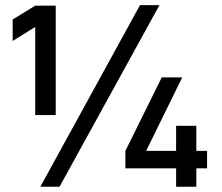

<svg xmlns="http://www.w3.org/2000/svg" viewBox="-20 -712 846 732"><path d="M769.5 -70.3H728.5V0H651.4V-70.3H458V-136.7L596.7 -417H674.8L537.1 -136.7H651.4V-232.4H728.5V-136.7H769.5ZM587.9 -692.4 207 0H133.8L513.7 -692.4ZM114.3 -273.4V-609.4L28.3 -555.7V-637.7L114.3 -690.4H192.4V-273.4Z"/></svg>

Font: Dinish Expanded
Style: Regular
Weight: 400
Width: 7
Designer: Charles Nix
Foundry: Playbeing
Version: Version 2.005; ttfautohint (v1.8.3)